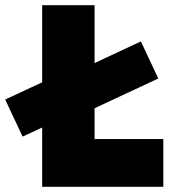

<svg xmlns="http://www.w3.org/2000/svg" viewBox="-66 -720 678 740"><path d="M21 -193.5 -46 -336.5 183.5 -443V-423L477 -560.5L544 -417.5L183.5 -249V-269ZM96.5 0V-700H298.5V-184H563.5V0Z"/></svg>

Font: Geologica Cursive Black
Style: Regular
Weight: 900
Designer: Sindre Bremnes, Frode Helland
Foundry: Monokrom Skriftforlag AS
Version: Version 1.010;gftools[0.9.28]